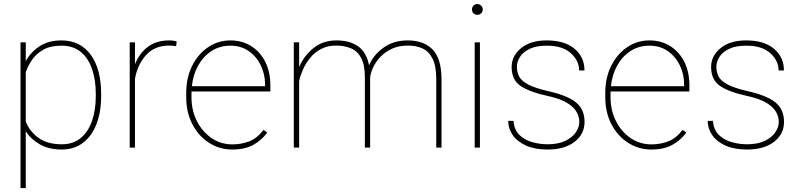

<svg xmlns="http://www.w3.org/2000/svg" viewBox="-20 -741 4018 964"><path d="M487.8 -269.5V-259.3Q487.8 -178.7 464.4 -118.2Q440.9 -57.6 396.5 -23.9Q352.1 9.8 289.6 9.8Q225.1 9.8 179.7 -16.4Q134.3 -42.5 109.4 -82.5V203.1H83V-528.3H109.4V-434.1Q135.3 -481 179.9 -509.5Q224.6 -538.1 288.6 -538.1Q382.8 -538.1 435.3 -466.3Q487.8 -394.5 487.8 -269.5ZM460.9 -259.3V-269.5Q460.9 -339.8 442.1 -394.5Q423.3 -449.2 385.3 -480.5Q347.2 -511.7 289.1 -511.7Q232.9 -511.7 197 -491.2Q161.1 -470.7 140.4 -439.9Q119.6 -409.2 109.4 -378.4V-131.3Q127.9 -82 172.6 -49.3Q217.3 -16.6 290 -16.6Q347.7 -16.6 385.5 -48.1Q423.3 -79.6 442.1 -134.3Q460.9 -189 460.9 -259.3Z M867.2 -532.7 864.3 -509.3Q856.4 -510.3 847.9 -511.2Q839.4 -512.2 830.1 -512.2Q756.3 -512.2 713.4 -464.6Q670.4 -417 657.7 -345.7V0H631.3V-528.3H657.7V-418.5Q679.7 -473.6 722.4 -505.9Q765.1 -538.1 830.1 -538.1Q842.3 -538.1 851.6 -536.6Q860.8 -535.2 867.2 -532.7Z M1146.5 9.8Q1082.5 9.8 1029.8 -23.9Q977.1 -57.6 946 -116.9Q915 -176.3 915 -252.9V-274.4Q915 -351.6 945.1 -411.1Q975.1 -470.7 1025.4 -504.4Q1075.7 -538.1 1136.7 -538.1Q1195.3 -538.1 1240.7 -509.8Q1286.1 -481.4 1311.8 -430.7Q1337.4 -379.9 1337.4 -312.5V-281.7H941.4Q941.4 -278.3 941.4 -274.4V-252.9Q941.4 -187 968.5 -133.3Q995.6 -79.6 1042 -47.9Q1088.4 -16.1 1146.5 -16.1Q1191.9 -16.1 1231.2 -31.2Q1270.5 -46.4 1303.2 -88.9L1321.8 -75.7Q1295.4 -38.1 1252.7 -14.2Q1210 9.8 1146.5 9.8ZM1136.7 -511.7Q1083.5 -511.7 1042 -484.9Q1000.5 -458 974.9 -411.9Q949.2 -365.7 943.4 -308.1H1311V-314.5Q1311 -367.7 1289.6 -412.4Q1268.1 -457 1229 -484.4Q1189.9 -511.7 1136.7 -511.7Z M1838.4 -351.6V0H1812V-351.6Q1812 -415 1793.5 -449.7Q1774.9 -484.4 1742.2 -498.3Q1709.5 -512.2 1667.5 -512.2Q1623.5 -512.2 1590.8 -494.4Q1558.1 -476.6 1535.9 -448.7Q1513.7 -420.9 1500.5 -390.4Q1487.3 -359.9 1481.9 -334V0H1455.1V-528.3H1481.9V-403.8Q1505.4 -460.4 1553.5 -499.3Q1601.6 -538.1 1668.9 -538.1Q1735.4 -538.1 1777.6 -508.8Q1819.8 -479.5 1833 -413.1Q1855 -465.3 1905.5 -501.7Q1956.1 -538.1 2027.3 -538.1Q2107.4 -538.1 2152.1 -492.4Q2196.8 -446.8 2196.8 -341.8V0H2170.4V-341.8Q2170.4 -409.2 2151.9 -446.3Q2133.3 -483.4 2100.6 -498Q2067.9 -512.7 2025.9 -512.2Q1979 -511.7 1944.6 -494.9Q1910.2 -478 1887.2 -452.6Q1864.3 -427.2 1852.3 -400.1Q1840.3 -373 1838.4 -351.6Z M2349.6 -693.4Q2349.6 -704.6 2357.4 -712.6Q2365.2 -720.7 2376.5 -720.7Q2387.7 -720.7 2395.8 -712.6Q2403.8 -704.6 2403.8 -693.4Q2403.8 -682.1 2395.8 -674.3Q2387.7 -666.5 2376.5 -666.5Q2365.2 -666.5 2357.4 -674.3Q2349.6 -682.1 2349.6 -693.4ZM2389.6 -528.3V0H2363.3V-528.3Z M2888.7 -129.4Q2888.7 -153.3 2875.5 -178Q2862.3 -202.6 2827.6 -224.1Q2793 -245.6 2727.5 -259.8Q2639.2 -278.8 2594 -309.3Q2548.8 -339.8 2548.8 -404.8Q2548.8 -460 2595.9 -499Q2643.1 -538.1 2725.6 -538.1Q2814.5 -538.1 2864.5 -496.3Q2914.6 -454.6 2914.6 -387.2H2887.7Q2887.7 -436.5 2845.9 -474.1Q2804.2 -511.7 2725.6 -511.7Q2672.4 -511.7 2639.2 -495.6Q2606 -479.5 2590.6 -455.1Q2575.2 -430.7 2575.2 -405.8Q2575.2 -378.9 2586.7 -356.7Q2598.1 -334.5 2632.6 -316.4Q2667 -298.3 2735.4 -282.7Q2830.1 -261.2 2872.6 -226.3Q2915 -191.4 2915 -128.9Q2915 -67.9 2865 -29.1Q2814.9 9.8 2729.5 9.8Q2665.5 9.8 2621.3 -10Q2577.1 -29.8 2554.4 -62.7Q2531.7 -95.7 2531.7 -134.3H2558.1Q2561.5 -88.9 2588.1 -63.2Q2614.7 -37.6 2653.1 -27.1Q2691.4 -16.6 2729.5 -16.6Q2781.7 -16.6 2817.1 -33.2Q2852.5 -49.8 2870.6 -75.9Q2888.7 -102.1 2888.7 -129.4Z M3250.5 9.8Q3186.5 9.8 3133.8 -23.9Q3081.1 -57.6 3050 -116.9Q3019 -176.3 3019 -252.9V-274.4Q3019 -351.6 3049.1 -411.1Q3079.1 -470.7 3129.4 -504.4Q3179.7 -538.1 3240.7 -538.1Q3299.3 -538.1 3344.7 -509.8Q3390.1 -481.4 3415.8 -430.7Q3441.4 -379.9 3441.4 -312.5V-281.7H3045.4Q3045.4 -278.3 3045.4 -274.4V-252.9Q3045.4 -187 3072.5 -133.3Q3099.6 -79.6 3146 -47.9Q3192.4 -16.1 3250.5 -16.1Q3295.9 -16.1 3335.2 -31.2Q3374.5 -46.4 3407.2 -88.9L3425.8 -75.7Q3399.4 -38.1 3356.7 -14.2Q3314 9.8 3250.5 9.8ZM3240.7 -511.7Q3187.5 -511.7 3146 -484.9Q3104.5 -458 3078.9 -411.9Q3053.2 -365.7 3047.4 -308.1H3415V-314.5Q3415 -367.7 3393.6 -412.4Q3372.1 -457 3333 -484.4Q3293.9 -511.7 3240.7 -511.7Z M3890.1 -129.4Q3890.1 -153.3 3877 -178Q3863.8 -202.6 3829.1 -224.1Q3794.4 -245.6 3729 -259.8Q3640.6 -278.8 3595.5 -309.3Q3550.3 -339.8 3550.3 -404.8Q3550.3 -460 3597.4 -499Q3644.5 -538.1 3727.1 -538.1Q3815.9 -538.1 3866 -496.3Q3916 -454.6 3916 -387.2H3889.2Q3889.2 -436.5 3847.4 -474.1Q3805.7 -511.7 3727.1 -511.7Q3673.8 -511.7 3640.6 -495.6Q3607.4 -479.5 3592 -455.1Q3576.7 -430.7 3576.7 -405.8Q3576.7 -378.9 3588.1 -356.7Q3599.6 -334.5 3634 -316.4Q3668.5 -298.3 3736.8 -282.7Q3831.5 -261.2 3874 -226.3Q3916.5 -191.4 3916.5 -128.9Q3916.5 -67.9 3866.5 -29.1Q3816.4 9.8 3731 9.8Q3667 9.8 3622.8 -10Q3578.6 -29.8 3555.9 -62.7Q3533.2 -95.7 3533.2 -134.3H3559.6Q3563 -88.9 3589.6 -63.2Q3616.2 -37.6 3654.5 -27.1Q3692.9 -16.6 3731 -16.6Q3783.2 -16.6 3818.6 -33.2Q3854 -49.8 3872.1 -75.9Q3890.1 -102.1 3890.1 -129.4Z"/></svg>

Font: Vazirmatn RD FD Thin
Style: Regular
Weight: 100
Designer: Saber Rastikerdar
Foundry: Saber Rastikerdar
Version: Version 33.003